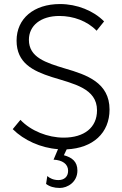

<svg xmlns="http://www.w3.org/2000/svg" viewBox="-20 -730 606 950"><path d="M276 200C314 200 363 171 363 114C363 69 336 49 296 38L310 9C440 3 522 -72 522 -188C522 -321 409 -360 302 -391C206 -420 123 -446 123 -533C123 -603 181 -651 274 -651C343 -651 412 -626 458 -578L495 -624C443 -677 361 -710 277 -710C147 -710 62 -638 62 -529C62 -418 143 -379 236 -349C345 -315 460 -293 460 -184C460 -99 397 -49 295 -49C217 -49 133 -82 81 -137L43 -91C98 -36 182 2 267 8L245 60C288 62 317 81 317 115C317 145 297 161 269 161C245 161 226 152 214 141L208 180C225 193 247 200 276 200Z"/></svg>

Font: Fixel Text Light
Style: Regular
Weight: 300
Width: 4
Designer: AlfaBravo + MacPaw
Foundry: Kyrylo Tkachov, Marchela Mozhyna, Serhii Makarenko, Maria Weinstein, Zakhar Kryvoshyya
Version: Version 1.211